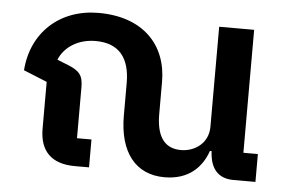

<svg xmlns="http://www.w3.org/2000/svg" viewBox="-45 -626 1036 700"><g transform="rotate(5 473.0 -276.0)"><path d="M580 12C672 12 717 -41 737 -98H743C746 -34 775 0 832 0H912V-102H859V-552H731V-186C731 -125 681 -92 631 -92C564 -92 541 -144 541 -216V-334C541 -468 453 -564 289 -564C148 -564 46 -472 36 -332L122 -297V-126C122 -46 163 0 251 0H303V-102H250V-289C250 -331 237 -348 194 -365L154 -381C173 -428 223 -461 287 -461C373 -461 413 -410 413 -318V-199C413 -65 474 12 580 12Z"/></g></svg>

Font: IBM Plex Thai SemiBold
Style: Regular
Weight: 600
Designer: Mike Abbink, Paul van der Laan, Pieter van Rosmalen, Ben Mitchell, Mark Frömberg
Foundry: Bold Monday
Version: Version 1.0